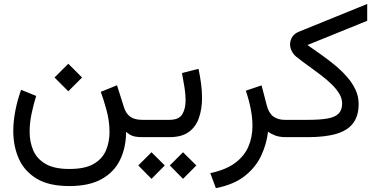

<svg xmlns="http://www.w3.org/2000/svg" viewBox="-20 -705 1937 987"><path d="M331.1 -377.4 260.3 -306.6 331.1 -235.8 401.9 -306.6ZM336.4 163.6Q258.8 163.6 214.4 137.7Q169.9 111.8 151.1 68.4Q132.3 24.9 132.3 -27.8Q132.3 -72.3 142.1 -119.6Q151.9 -167 166 -211.9L88.4 -243.2Q69.8 -191.4 59.1 -137Q48.3 -82.5 48.3 -30.8Q48.3 45.9 76.4 110.1Q104.5 174.3 167.7 212.9Q231 251.5 336.4 251.5Q438 251.5 502.2 215.8Q566.4 180.2 597.2 116.9Q627.9 53.7 628.4 -27.8Q644 -12.7 661.9 -6.3Q679.7 0 713.9 0H731V-88.9H711.9Q671.9 -88.9 649.7 -105Q627.4 -121.1 617.7 -152.3L581.5 -266.6L498 -232.9Q511.7 -196.8 527.3 -140.1Q543 -83.5 543 -25.4Q543 23.9 525.1 67.1Q507.3 110.4 462.6 137Q418 163.6 336.4 163.6Z M711.4 -88.9V0H785.2V-88.9ZM851.6 0Q913.1 0 949.7 -26.1Q986.3 -52.2 1002.4 -98.1Q1018.6 -144 1018.6 -202.6Q1018.6 -236.8 1013.7 -274.4Q1008.8 -312 1000.5 -351.1L915.5 -329.6Q922.4 -293 928.2 -256.8Q934.1 -220.7 934.1 -189Q934.1 -145.5 916.7 -117.2Q899.4 -88.9 850.6 -88.9H772V0ZM920.9 77.6 853 145.5 920.9 214.4 989.3 145.5ZM758.8 77.6 690.9 145.5 758.8 214.4 827.1 145.5Z M1449.7 0H1462.9V-88.9H1444.3Q1408.7 -88.9 1385.3 -106Q1361.8 -123 1351.1 -164.1L1324.7 -266.1L1243.7 -238.8Q1259.8 -191.4 1268.8 -145.8Q1277.8 -100.1 1277.8 -58.6Q1277.8 0.5 1256.6 49.3Q1235.4 98.1 1188 133.1Q1140.6 168 1061 185.1L1089.8 262.2Q1182.1 244.1 1238.3 199.7Q1294.4 155.3 1322.5 95.5Q1350.6 35.6 1357.9 -28.3Q1370.6 -18.1 1393.3 -9Q1416 0 1449.7 0Z M1560.5 -473.6 1867.7 -598.1V-684.6L1516.6 -542Q1493.2 -532.7 1482.2 -514.9Q1471.2 -497.1 1471.2 -477.1Q1471.2 -460 1479.5 -442.9Q1487.8 -425.8 1503.4 -413.1Q1532.2 -390.1 1564.7 -366.9Q1597.2 -343.8 1627.9 -320.3Q1658.7 -296.9 1683.8 -272.7Q1709 -248.5 1723.9 -223.6Q1738.8 -198.7 1738.8 -172.9Q1738.8 -139.6 1720.9 -121.3Q1703.1 -103 1664.3 -95.9Q1625.5 -88.9 1562 -88.9H1443.4V0H1562.5Q1653.3 0 1710.9 -17.6Q1768.6 -35.2 1796.1 -72.8Q1823.7 -110.4 1823.7 -170.9Q1823.7 -209 1807.6 -243.7Q1791.5 -278.3 1763.9 -309.8Q1736.3 -341.3 1702.1 -369.6Q1668 -397.9 1631.3 -423.8Q1594.7 -449.7 1560.5 -473.6Z"/></svg>

Font: Vazirmatn
Style: Regular
Weight: 400
Designer: Saber Rastikerdar
Foundry: Saber Rastikerdar
Version: Version 33.003;September 2, 2022;FontCreator 14.0.0.2862 64-